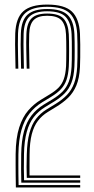

<svg xmlns="http://www.w3.org/2000/svg" viewBox="-20 -827 413 847"><path d="M98.2 -42.2Q97.2 -65.2 97.2 -90.5Q97.2 -115.8 98.2 -146.5Q99.8 -203 110 -240.8Q120.2 -278.5 139.1 -302.9Q158 -327.2 185 -344L225 -368.5Q255.2 -387 275.5 -408.2Q295.8 -429.5 306.9 -459.2Q318 -489 320.5 -531.8Q321.5 -548.2 321.8 -576Q322 -603.8 321.8 -631.9Q321.5 -660 320.5 -677.8Q317.2 -738.8 288.1 -767.9Q259 -797 188 -797Q123.8 -797 92.9 -770.4Q62 -743.8 59.5 -678.8Q58.8 -654.8 58.9 -631.8Q59 -608.8 59.6 -583Q60.2 -557.2 60.8 -524.2H48.5Q48 -557.8 47.4 -583.2Q46.8 -608.8 46.6 -631.6Q46.5 -654.5 47.2 -679Q50 -748.2 83.1 -777.5Q116.2 -806.8 188 -806.8Q265 -806.8 297.2 -775.9Q329.5 -745 332.8 -678.2Q333.8 -658.8 334 -629.8Q334.2 -600.8 333.9 -573.4Q333.5 -546 332.8 -531.2Q330.2 -482 316.8 -449.9Q303.2 -417.8 281.2 -396.4Q259.2 -375 231.2 -357.8L191.2 -333.2Q165 -317.2 147.2 -293.9Q129.5 -270.5 120.2 -234.9Q111 -199.2 110.5 -146.2Q110.2 -123.5 110.2 -103.6Q110.2 -83.8 110.2 -70.2Q110.2 -56.8 110.2 -52.8H333.8V-42.2ZM50 0Q49.5 -25.8 49.2 -51.4Q49 -77 48.9 -101.2Q48.8 -125.5 49 -147.2Q49.8 -219 64.8 -265.1Q79.8 -311.2 104.5 -339.6Q129.2 -368 159.8 -386.5L200 -411Q223 -425 238 -440Q253 -455 261.2 -477.5Q269.5 -500 271.5 -535.8Q272 -545 272.2 -562.9Q272.5 -580.8 272.5 -602.1Q272.5 -623.5 272.2 -643.2Q272 -663 271.2 -675.5Q269.2 -718 250.8 -737.8Q232.2 -757.5 188 -757.5Q147.5 -757.5 128.9 -738.8Q110.2 -720 108.8 -676.8Q108 -651.8 108.1 -630.1Q108.2 -608.5 108.9 -583.8Q109.5 -559 110 -524.2H97.8Q96.8 -573.2 96 -606.4Q95.2 -639.5 96.5 -677.2Q98.5 -725.8 119.8 -746.5Q141 -767.2 188 -767.2Q239.8 -767.2 260.4 -744.8Q281 -722.2 283.5 -675.8Q284.2 -662.5 284.5 -642.8Q284.8 -623 284.8 -601.8Q284.8 -580.5 284.5 -562.4Q284.2 -544.2 283.5 -533.5Q281.5 -498.5 273.4 -474.9Q265.2 -451.2 249 -433.9Q232.8 -416.5 206.2 -400.2L166.2 -375.8Q133.2 -355.8 110.1 -326.2Q87 -296.8 74.6 -253.2Q62.2 -209.8 61.2 -147Q61 -127 61 -104.6Q61 -82.2 61.2 -58.5Q61.5 -34.8 62 -10.5H333.8V0ZM74 -21.2Q73.2 -46.8 73.1 -80.4Q73 -114 73.5 -146.8Q74.5 -206 85.8 -247.5Q97 -289 118.8 -317.2Q140.5 -345.5 172.2 -365L212.5 -389.5Q237.8 -405 255.5 -422.6Q273.2 -440.2 283.4 -466.5Q293.5 -492.8 295.8 -533.2Q296.5 -545 296.8 -563.8Q297 -582.5 297 -603.5Q297 -624.5 296.8 -644Q296.5 -663.5 295.8 -676.8Q293.2 -727.2 270 -752.2Q246.8 -777.2 188 -777.2Q135 -777.2 110.6 -754.5Q86.2 -731.8 84.2 -677.8Q83.5 -653.2 83.6 -630.8Q83.8 -608.2 84.4 -582.9Q85 -557.5 85.5 -524.2H73Q72.5 -557.5 71.9 -583Q71.2 -608.5 71.1 -631.1Q71 -653.8 72 -678.2Q74 -737.8 101.8 -762.5Q129.5 -787.2 188 -787.2Q252 -787.2 278.8 -760.6Q305.5 -734 308.2 -677.2Q309 -663 309.2 -643.1Q309.5 -623.2 309.5 -602.1Q309.5 -581 309.2 -562.6Q309 -544.2 308.2 -533Q306 -490 295.1 -462.1Q284.2 -434.2 265.1 -415Q246 -395.8 218.8 -379L178.8 -354.5Q149.8 -336.8 129.4 -310.9Q109 -285 98 -245.2Q87 -205.5 85.8 -146.8Q85.2 -114 85.2 -83.8Q85.2 -53.5 86.2 -31.8H333.8V-21.2Z"/></svg>

Font: Big Shoulders Inline Text Thin Light
Style: Regular
Weight: 300
Version: Version 2.002